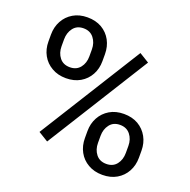

<svg xmlns="http://www.w3.org/2000/svg" viewBox="-129 -847 971 982"><g transform="rotate(20 356.5 -355.5)"><path d="M206.1 -53.7 152.8 -86.4 500 -642.1 553.2 -609.4ZM529.3 10.3Q484.4 10.3 451.2 -9.3Q418 -28.3 399.9 -61.5Q381.8 -94.7 381.8 -136.2V-174.3Q381.8 -215.3 399.9 -248.5Q418 -281.7 450.9 -301.3Q483.9 -320.8 528.3 -320.8Q572.8 -320.8 606 -301.8Q639.2 -282.2 657.5 -249Q675.8 -215.8 675.8 -174.3V-136.2Q675.8 -94.7 657.7 -61.5Q639.6 -28.3 606.7 -9Q573.7 10.3 529.3 10.3ZM529.3 -49.3Q565.4 -49.3 585 -74.5Q604.5 -99.6 604.5 -136.2V-174.3Q604.5 -210.4 584.5 -235.8Q564.5 -261.2 528.3 -261.2Q492.2 -261.2 472.7 -235.8Q453.1 -210.4 453.1 -174.3V-136.2Q453.1 -99.6 472.9 -74.5Q492.7 -49.3 529.3 -49.3ZM185.1 -390.6Q140.6 -390.6 107.4 -410.2Q74.2 -429.2 55.9 -462.2Q37.6 -495.1 37.6 -536.6V-574.2Q37.6 -615.7 55.7 -648.9Q73.7 -682.1 106.7 -701.7Q139.6 -721.2 184.1 -721.2Q229 -721.2 262.2 -702.1Q295.4 -682.6 313.5 -649.2Q331.5 -615.7 331.5 -574.2V-536.6Q331.5 -495.1 313.5 -462.4Q295.4 -429.2 262.5 -409.9Q229.5 -390.6 185.1 -390.6ZM185.1 -450.2Q220.7 -450.2 240.5 -475.1Q260.3 -500 260.3 -536.6V-574.2Q260.3 -610.4 240.2 -636Q220.2 -661.6 184.1 -661.6Q147.9 -661.6 128.4 -636Q108.9 -610.4 108.9 -574.2V-536.6Q108.9 -500.5 128.7 -475.3Q148.4 -450.2 185.1 -450.2Z"/></g></svg>

Font: Hanuman
Style: Regular
Weight: 400
Designer: Danh Hong
Foundry: Danh Hong
Version: Version 9.000